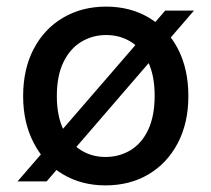

<svg xmlns="http://www.w3.org/2000/svg" viewBox="-20 -549 640 581"><path d="M33 0 480 -517H567L121 0ZM299 12Q227 12 170.5 -21.5Q114 -55 82 -116.5Q50 -178 50 -258Q50 -340 82 -401Q114 -462 171 -495.5Q228 -529 301 -529Q374 -529 430.5 -495.5Q487 -462 518.5 -401Q550 -340 550 -258Q550 -177 518 -116Q486 -55 429.5 -21.5Q373 12 299 12ZM299 -74Q341 -74 375 -94.5Q409 -115 428.5 -156.5Q448 -198 448 -259Q448 -320 428.5 -361Q409 -402 376 -422.5Q343 -443 301 -443Q260 -443 226 -422.5Q192 -402 172 -361Q152 -320 152 -258Q152 -198 172 -156.5Q192 -115 225 -94.5Q258 -74 299 -74Z"/></svg>

Font: DM Sans 11pt Medium
Style: Regular
Weight: 500
Version: Version 4.004;gftools[0.9.30]